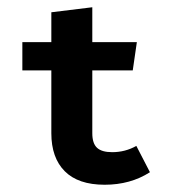

<svg xmlns="http://www.w3.org/2000/svg" viewBox="-20 -492 466 524"><path d="M265.6 12.2Q193.4 12.2 156.7 -24.7Q120.1 -61.5 120.1 -128.4V-299.8H41V-377H120.1V-458.5L231.9 -472.2V-377H353.5L342.3 -299.8H231.9V-128.4Q231.9 -100.6 244.9 -88.6Q257.8 -76.7 286.1 -76.7Q321.8 -76.7 352.1 -93.8L389.2 -22Q335.9 12.2 265.6 12.2Z"/></svg>

Font: Amiri Typewriter
Style: Bold
Weight: 700
Monospace: yes
Designer: Khaled Hosny
Version: Version 1.1